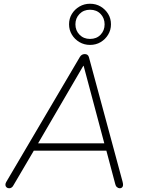

<svg xmlns="http://www.w3.org/2000/svg" viewBox="-20 -1000 756 1026"><path d="M29 6Q21 6 15.5 1.5Q10 -3 9 -10.5Q8 -18 13 -27L407 -696Q412 -704 418.5 -707.5Q425 -711 433 -711Q450 -711 455 -695L635 -29Q640 -10 635 -2Q630 6 620 6Q612 6 605 0Q598 -6 596 -16L546 -204L570 -195H134L166 -204L52 -10Q48 -2 42 2Q36 6 29 6ZM427 -648H425L180 -228L157 -234H559L539 -228ZM461 -760Q430 -760 404.5 -775Q379 -790 364 -815Q349 -840 349 -870Q349 -901 364 -925.5Q379 -950 404.5 -965Q430 -980 461 -980Q493 -980 518 -965Q543 -950 558 -925.5Q573 -901 573 -870Q573 -840 558 -815Q543 -790 518 -775Q493 -760 461 -760ZM461 -792Q496 -792 517.5 -814.5Q539 -837 539 -870Q539 -903 517.5 -925.5Q496 -948 461 -948Q427 -948 405 -925.5Q383 -903 383 -870Q383 -837 405 -814.5Q427 -792 461 -792Z"/></svg>

Font: Nunito Variable Extra Light
Style: Italic
Weight: 200
Italic angle: -9°
Designer: Vernon Adams
Foundry: Vernon Adams
Version: Version 3.602